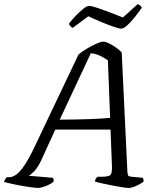

<svg xmlns="http://www.w3.org/2000/svg" viewBox="-50 -925 782 945"><path d="M136 0Q128 0 108 -2.5Q88 -5 62 -9.5Q36 -14 11 -19.5Q-14 -25 -30 -30Q-25 -46 -15 -53H-3Q11 -53 29 -65Q47 -77 69.5 -110Q92 -143 122 -206L336 -656Q349 -668 373.5 -683Q398 -698 422 -709Q446 -720 458 -720Q469 -720 486.5 -711.5Q504 -703 521.5 -690.5Q539 -678 549 -667L577 -80Q578 -66 581 -61Q584 -56 598 -55L653 -50Q655 -47 656 -41Q657 -35 656 -30Q641 -19 619 -9.5Q597 0 583 0Q573 0 550.5 -3.5Q528 -7 500.5 -12.5Q473 -18 450 -23Q427 -28 417 -32Q419 -46 430 -55H452Q477 -55 490 -61.5Q503 -68 501 -108L494 -287H222L152 -134Q134 -97 116.5 -80Q99 -63 91 -60L210 -50Q216 -43 213 -30Q198 -18 174.5 -9Q151 0 136 0ZM244 -336Q416 -337 492 -345L481 -628Q463 -641 441.5 -651Q420 -661 397 -663ZM547 -784Q536 -784 507.5 -794Q479 -804 445.5 -818Q412 -832 385 -845L308 -788Q303 -790 297.5 -795Q292 -800 289 -808Q304 -828 323.5 -848Q343 -868 360.5 -882Q378 -896 389 -896Q400 -896 428.5 -886.5Q457 -877 491.5 -864Q526 -851 555 -839L628 -905Q636 -902 641 -896.5Q646 -891 648 -887Q632 -864 613 -840Q594 -816 576 -800Q558 -784 547 -784Z"/></svg>

Font: Texturina Light
Style: Italic
Weight: 300
Italic angle: -11°
Designer: Guillermo Torres Carreño
Foundry: Omnibus-Type
Version: Version 1.002; ttfautohint (v1.8.3)